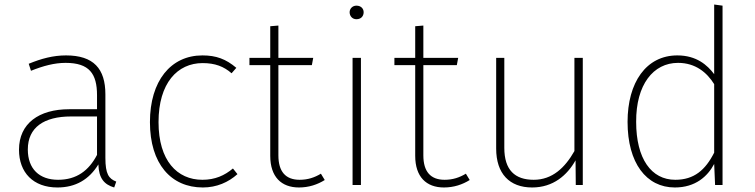

<svg xmlns="http://www.w3.org/2000/svg" viewBox="-20 -818 3337 849"><path d="M446 -120V-401C446 -514 394 -573 272 -573C215 -573 163 -559 107 -536L117 -505C172 -527 221 -540 270 -540C375 -540 409 -492 409 -397V-335H286C152 -335 64 -272 64 -156C64 -55 127 11 234 11C314 11 374 -24 415 -91C417 -29 441 -2 485 11L494 -15C461 -28 446 -48 446 -120ZM237 -23C154 -23 103 -71 103 -157C103 -255 175 -303 294 -303H409V-133C373 -64 319 -23 237 -23Z M875 -573C735 -573 643 -460 643 -278C643 -94 736 11 877 11C938 11 990 -12 1030 -48L1010 -73C973 -42 931 -23 875 -23C763 -23 681 -108 681 -278C681 -451 765 -539 876 -539C931 -539 970 -524 1004 -494L1025 -518C979 -557 936 -573 875 -573Z M1399 -50C1371 -33 1341 -23 1305 -23C1243 -23 1211 -59 1211 -131V-530H1359L1365 -562H1211V-705L1175 -702V-562H1083V-530H1175V-129C1175 -36 1224 11 1302 11C1346 11 1384 -2 1416 -22Z M1556 -793C1538 -793 1526 -779 1526 -764C1526 -747 1538 -733 1556 -733C1577 -733 1588 -747 1588 -764C1588 -779 1577 -793 1556 -793ZM1576 -562H1539V0H1576Z M2040 -50C2012 -33 1982 -23 1946 -23C1884 -23 1852 -59 1852 -131V-530H2000L2006 -562H1852V-705L1816 -702V-562H1724V-530H1816V-129C1816 -36 1865 11 1943 11C1987 11 2025 -2 2057 -22Z M2557 -562H2520V-150C2478 -76 2422 -23 2340 -23C2257 -23 2210 -66 2210 -164V-562H2174V-161C2174 -50 2233 11 2333 11C2426 11 2488 -43 2525 -109L2526 0H2557Z M3138 -798V-490C3108 -530 3060 -573 2975 -573C2837 -573 2755 -453 2755 -279C2755 -97 2838 11 2964 11C3055 11 3109 -38 3138 -93L3142 0H3175V-793ZM2966 -23C2860 -23 2793 -116 2793 -279C2792 -444 2869 -540 2978 -540C3056 -540 3106 -497 3138 -446V-143C3099 -66 3049 -23 2966 -23Z"/></svg>

Font: Glow Sans SC Normal ExtraLight
Style: Regular
Weight: 200
Designer: Ryoko NISHIZUKA (kana, bopomofo & ideographs); Paul D. Hunt (Latin, Greek & Cyrillic); Sandoll Communications, Soo-young
Version: Version 0.93